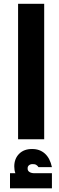

<svg xmlns="http://www.w3.org/2000/svg" viewBox="-20 -748 315 1031"><path d="M77.1 0V-727.5H217.3V0ZM33.7 263.2V182.1H62.5Q56.6 166 56.6 146Q56.6 104 82.8 77.9Q108.9 51.8 152.3 52.2Q192.9 51.8 220.7 76.4Q248.5 101.1 258.8 149.4H186.5Q183.1 143.1 175.3 137.9Q167.5 132.8 156.2 133.3Q144 132.8 136 139.2Q127.9 145.5 128.4 156.7Q127.9 168.5 137.5 175Q147 181.6 162.1 182.1H258.8V263.2Z"/></svg>

Font: Inter Display Extra Bold
Style: Italic
Weight: 800
Italic angle: -9.39999°
Designer: Rasmus Andersson
Foundry: rsms
Version: Version 4.000;git-4fc901f